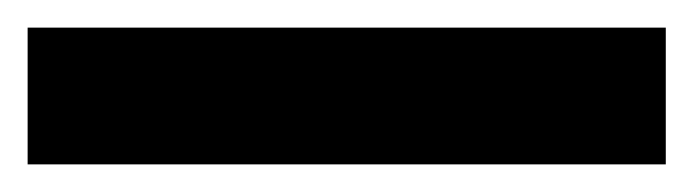

<svg xmlns="http://www.w3.org/2000/svg" viewBox="-21 -20 502 139"><path d="M461 99H-1V0H461Z"/></svg>

Font: Asta Sans
Style: Bold
Weight: 700
Designer: 42dot
Version: Version 1.000